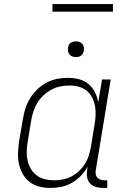

<svg xmlns="http://www.w3.org/2000/svg" viewBox="-20 -924 640 952"><path d="M229 8Q201 8 174 1Q147 -6 126 -22.5Q105 -39 92 -63Q79 -87 73.5 -113.5Q68 -140 69.5 -168.5Q71 -197 75 -226L94 -336Q98 -362 106.5 -388Q115 -414 130 -438Q145 -462 166 -482Q187 -502 212 -515Q237 -528 263.5 -533Q290 -538 317 -538Q346 -538 372.5 -531Q399 -524 419 -507Q439 -490 451 -466Q463 -442 467 -416L486 -530H529L455 -81Q453 -71 454.5 -61Q456 -51 462 -44Q468 -37 477.5 -33.5Q487 -30 497 -30H512V8H491Q473 8 455.5 3Q438 -2 426.5 -14.5Q415 -27 412 -45Q409 -63 412 -81L415 -98Q401 -73 380.5 -52Q360 -31 335.5 -17Q311 -3 283.5 2.5Q256 8 229 8Q229 8 229 8Q229 8 229 8ZM249 -30Q270 -30 292.5 -34.5Q315 -39 335 -49.5Q355 -60 372.5 -76.5Q390 -93 402 -112.5Q414 -132 420.5 -153.5Q427 -175 431 -197L449 -307Q453 -330 454 -353.5Q455 -377 451 -399Q447 -421 436.5 -441Q426 -461 409.5 -474.5Q393 -488 370.5 -494Q348 -500 325 -500Q302 -500 279.5 -495.5Q257 -491 236 -480Q215 -469 197 -452.5Q179 -436 166.5 -416Q154 -396 146.5 -374Q139 -352 135 -329L117 -219Q113 -196 112.5 -172.5Q112 -149 117 -127Q122 -105 133.5 -86Q145 -67 162.5 -54Q180 -41 202.5 -35.5Q225 -30 249 -30ZM356 -641Q347 -641 338.5 -644Q330 -647 324.5 -654Q319 -661 317.5 -670.5Q316 -680 318 -690Q319 -696 322 -702Q325 -708 331 -712Q337 -716 343.5 -717.5Q350 -719 356 -719Q366 -719 374.5 -716Q383 -713 388.5 -706Q394 -699 395.5 -689.5Q397 -680 395 -670Q394 -664 390.5 -658Q387 -652 381.5 -648Q376 -644 369.5 -642.5Q363 -641 356 -641ZM540 -866H240V-904H540Z"/></svg>

Font: Iosevka Curly Slab XLtEx
Style: Italic
Weight: 200
Width: 7
Italic angle: -9°
Monospace: yes
Designer: Belleve Invis
Foundry: Belleve Invis
Version: Version 11.1.0; ttfautohint (v1.8.3)